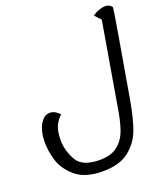

<svg xmlns="http://www.w3.org/2000/svg" viewBox="-182 -903 1147 1309"><g transform="rotate(-20 391.5 -248.5)"><path d="M783 -747Q783 -724 676 -111Q655 10 625.5 90Q596 170 527.5 224Q459 278 339 278Q209 278 141 219.5Q73 161 52 90Q31 19 31 -41Q31 -119 59.5 -170Q88 -221 131 -221Q152 -221 171 -210Q190 -199 201 -184Q172 -158 155 -121Q138 -84 138 -18Q138 53 177 125.5Q216 198 344 198Q424 198 470.5 163Q517 128 539 72Q561 16 575 -65L612 -282Q685 -711 683 -697L642 -740Q659 -755 686.5 -765Q714 -775 735 -775Q756 -775 769.5 -765Q783 -755 783 -747Z"/></g></svg>

Font: Lemonada Light
Style: Regular
Weight: 300
Designer: Mohamed Gaber (Arabic) Eduardo Tunni (Latin)
Foundry: Kief Type Foundry
Version: Version 3.006